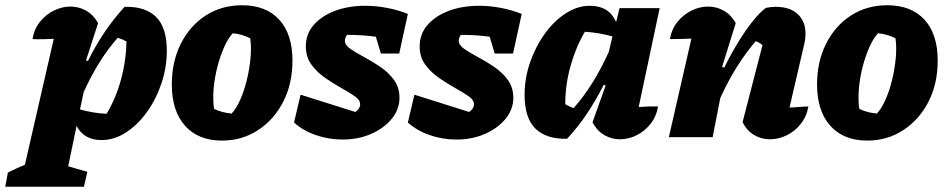

<svg xmlns="http://www.w3.org/2000/svg" viewBox="-101 -523 3606 732"><path d="M-81 189 -71 135Q-33 116 -6 105L104 -375Q83 -374 63 -373.5Q43 -373 23 -374Q29 -412 51.5 -440Q74 -468 105 -483Q136 -498 168 -498Q199 -498 227 -482.5Q255 -467 273 -435L227 -293L234 -290Q262 -347 296.5 -398.5Q331 -450 374 -497Q453 -499 494 -458.5Q535 -418 535 -330Q535 -266 514.5 -205Q494 -144 458.5 -95Q423 -46 378.5 -17.5Q334 11 286 11Q219 11 191 -43L159 111L232 132L219 189ZM204 -106Q251 -92 305 -89Q340 -146 360 -218.5Q380 -291 381 -365Q365 -374 348 -379Q275 -297 218 -172Z M745 13Q655 13 604.5 -43.5Q554 -100 554 -201Q554 -288 588.5 -356.5Q623 -425 683.5 -464Q744 -503 822 -503Q913 -503 963.5 -448Q1014 -393 1014 -292Q1014 -204 979 -135.5Q944 -67 883 -27Q822 13 745 13ZM782 -90Q800 -109 815 -143Q830 -177 840 -218Q850 -259 854 -300.5Q858 -342 853 -377Q837 -385 820 -390Q803 -395 786 -396Q768 -376 753 -342Q738 -308 727.5 -267Q717 -226 713.5 -184.5Q710 -143 715 -108Q743 -94 782 -90Z M1020 -56 1045 -162 1254 -96Q1272 -109 1272 -126Q1272 -142 1251 -156.5Q1230 -171 1199.5 -188Q1169 -205 1138 -226.5Q1107 -248 1086 -277Q1065 -306 1065 -346Q1065 -394 1095.5 -428.5Q1126 -463 1177 -482Q1228 -501 1292 -501Q1330 -501 1371.5 -493.5Q1413 -486 1454 -470L1421 -319H1351L1332 -383Q1281 -390 1226 -390Q1224 -390 1222 -390Q1214 -379 1214 -367Q1214 -351 1235 -336.5Q1256 -322 1287 -305.5Q1318 -289 1349 -268Q1380 -247 1401 -218.5Q1422 -190 1422 -150Q1422 -106 1392.5 -70Q1363 -34 1314 -12.5Q1265 9 1205 9Q1152 9 1103 -8Q1054 -25 1020 -56Z M1454 -56 1479 -162 1688 -96Q1706 -109 1706 -126Q1706 -142 1685 -156.5Q1664 -171 1633.5 -188Q1603 -205 1572 -226.5Q1541 -248 1520 -277Q1499 -306 1499 -346Q1499 -394 1529.5 -428.5Q1560 -463 1611 -482Q1662 -501 1726 -501Q1764 -501 1805.5 -493.5Q1847 -486 1888 -470L1855 -319H1785L1766 -383Q1715 -390 1660 -390Q1658 -390 1656 -390Q1648 -379 1648 -367Q1648 -351 1669 -336.5Q1690 -322 1721 -305.5Q1752 -289 1783 -268Q1814 -247 1835 -218.5Q1856 -190 1856 -150Q1856 -106 1826.5 -70Q1797 -34 1748 -12.5Q1699 9 1639 9Q1586 9 1537 -8Q1488 -25 1454 -56Z M2061 6Q1982 8 1940.5 -32.5Q1899 -73 1899 -161Q1899 -225 1920 -285.5Q1941 -346 1976.5 -395Q2012 -444 2056.5 -472.5Q2101 -501 2148 -501Q2221 -501 2248 -439L2261 -492H2414L2334 -115Q2371 -118 2408 -117Q2401 -78 2378.5 -50Q2356 -22 2325.5 -7Q2295 8 2262 8Q2231 8 2203 -8Q2175 -24 2158 -57L2208 -197L2201 -200Q2172 -143 2138 -91.5Q2104 -40 2061 6ZM2054 -126Q2070 -116 2086 -111Q2161 -195 2220 -325L2234 -384Q2186 -398 2129 -402Q2095 -345 2074.5 -272.5Q2054 -200 2054 -126Z M2449 0 2535 -376Q2508 -374 2453 -374Q2460 -413 2482.5 -440.5Q2505 -468 2536 -483Q2567 -498 2599 -498Q2630 -498 2658 -482.5Q2686 -467 2704 -435L2652 -268L2660 -265Q2699 -344 2741.5 -405.5Q2784 -467 2819 -493Q2839 -497 2856 -497Q2910 -497 2940 -469.5Q2970 -442 2970 -395Q2970 -375 2965 -354L2909 -113Q2935 -114 2950 -115.5Q2965 -117 2981 -117Q2974 -78 2951.5 -50Q2929 -22 2898 -7Q2867 8 2834 8Q2802 8 2774.5 -8Q2747 -24 2730 -57L2806 -351Q2794 -361 2780 -366Q2741 -320 2707.5 -266.5Q2674 -213 2645 -149L2616 0Z M3205 13Q3115 13 3064.5 -43.5Q3014 -100 3014 -201Q3014 -288 3048.5 -356.5Q3083 -425 3143.5 -464Q3204 -503 3282 -503Q3373 -503 3423.5 -448Q3474 -393 3474 -292Q3474 -204 3439 -135.5Q3404 -67 3343 -27Q3282 13 3205 13ZM3242 -90Q3260 -109 3275 -143Q3290 -177 3300 -218Q3310 -259 3314 -300.5Q3318 -342 3313 -377Q3297 -385 3280 -390Q3263 -395 3246 -396Q3228 -376 3213 -342Q3198 -308 3187.5 -267Q3177 -226 3173.5 -184.5Q3170 -143 3175 -108Q3203 -94 3242 -90Z"/></svg>

Font: Piazzolla ExtraBold
Style: Italic
Weight: 800
Italic angle: -11.3°
Designer: Juan Pablo del Peral
Foundry: Huerta Tipografica
Version: Version 1.330